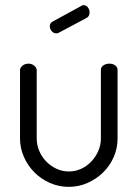

<svg xmlns="http://www.w3.org/2000/svg" viewBox="-20 -721 536 748"><path d="M210 -594Q205 -591 200 -591Q189 -591 181.5 -599.5Q174 -608 174 -619Q174 -631 185 -637L297 -698Q300 -701 305 -701Q316 -701 322.5 -692Q329 -683 329 -673Q329 -657 317 -651ZM248 7Q209 7 174 -8.5Q139 -24 113.5 -50Q88 -76 73 -110Q58 -144 58 -181V-448Q58 -457 67.5 -465Q77 -473 91 -473Q104 -473 113.5 -465Q123 -457 123 -448V-181Q123 -157 132.5 -134Q142 -111 159 -93Q176 -75 199 -64Q222 -53 248 -53Q274 -53 296.5 -63.5Q319 -74 336 -92Q353 -110 363 -133Q373 -156 373 -181V-449Q373 -459 382.5 -466Q392 -473 406 -473Q420 -473 429 -466Q438 -459 438 -449V-181Q438 -143 423 -109Q408 -75 382 -49.5Q356 -24 321.5 -8.5Q287 7 248 7Z"/></svg>

Font: Dosis
Style: Book
Weight: 400
Designer: EdgarTolentino, PabloImpallari, IginoMarini
Foundry: EdgarTolentino, PabloImpallari, IginoMarini
Version: Version 1.007